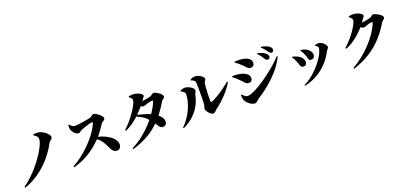

<svg xmlns="http://www.w3.org/2000/svg" viewBox="31 -2007 6873 3260"><g transform="rotate(-20 3467.5 -376.5)"><path d="M542 -731 546 -747Q578 -752 614 -751Q650 -750 681 -738Q715 -725 747.5 -701Q780 -677 801 -650Q822 -623 822 -601Q822 -580 809.5 -568Q797 -556 781.5 -545Q766 -534 756 -516Q714 -435 652 -350.5Q590 -266 508 -188Q426 -110 327 -46.5Q228 17 112 56L102 39Q184 -18 261 -93Q338 -168 403.5 -250Q469 -332 517.5 -409.5Q566 -487 592 -550Q603 -576 608.5 -596.5Q614 -617 614 -633Q614 -652 609.5 -666Q605 -680 589.5 -695Q574 -710 542 -731Z M1158 -690 1172 -696Q1185 -681 1200 -668Q1215 -655 1231 -647.5Q1247 -640 1264 -640Q1287 -640 1318.5 -643.5Q1350 -647 1384.5 -652Q1419 -657 1452 -663Q1485 -669 1510.5 -674Q1536 -679 1549 -682Q1563 -685 1574.5 -695Q1586 -705 1597 -714Q1608 -723 1620 -723Q1638 -723 1664 -708.5Q1690 -694 1715 -673Q1740 -652 1756.5 -630.5Q1773 -609 1773 -595Q1773 -579 1759 -566.5Q1745 -554 1729 -545Q1713 -536 1707 -528Q1688 -502 1663.5 -464.5Q1639 -427 1610 -387Q1590 -358 1566 -332Q1603 -323 1638 -311Q1703 -287 1755 -252.5Q1807 -218 1837.5 -174.5Q1868 -131 1868 -79Q1868 -52 1847.5 -26Q1827 0 1791 0Q1768 0 1749.5 -9.5Q1731 -19 1716.5 -36.5Q1702 -54 1690 -78Q1669 -122 1647 -165.5Q1625 -209 1589 -251Q1566 -276 1534 -299Q1504 -269 1464 -233Q1415 -188 1350 -141.5Q1285 -95 1200.5 -54Q1116 -13 1010 16L1000 -2Q1071 -39 1141.5 -90.5Q1212 -142 1278 -203Q1344 -264 1400 -329Q1456 -394 1498 -458.5Q1540 -523 1562 -580Q1566 -592 1562 -597Q1559 -601 1551 -601Q1542 -601 1518 -594.5Q1494 -588 1463 -578.5Q1432 -569 1403.5 -559Q1375 -549 1357 -542Q1340 -536 1328 -526.5Q1316 -517 1304.5 -509.5Q1293 -502 1277 -502Q1251 -502 1227 -520.5Q1203 -539 1185.5 -564.5Q1168 -590 1162 -611Q1157 -630 1156.5 -650Q1156 -670 1158 -690Z M2037 -282Q2083 -324 2127 -374Q2171 -424 2209.5 -476Q2248 -528 2277 -575.5Q2306 -623 2322.5 -660.5Q2339 -698 2339 -718Q2339 -733 2324 -751.5Q2309 -770 2286 -784L2287 -795Q2302 -800 2318 -803.5Q2334 -807 2362 -807Q2403 -807 2442 -794Q2481 -781 2506.5 -762.5Q2532 -744 2532 -729Q2532 -712 2524 -704.5Q2516 -697 2502 -677Q2491 -661 2480 -645Q2485 -645 2492 -646Q2517 -649 2546.5 -654Q2576 -659 2601 -664Q2626 -669 2636 -673Q2654 -681 2671.5 -696Q2689 -711 2708 -711Q2720 -711 2743.5 -699.5Q2767 -688 2792 -670.5Q2817 -653 2834.5 -632.5Q2852 -612 2852 -594Q2852 -580 2840 -569Q2828 -558 2814 -548Q2800 -538 2793 -526Q2730 -418 2659 -327Q2656 -323 2653 -319Q2685 -294 2707 -264Q2731 -230 2733 -189Q2735 -155 2715 -134Q2695 -113 2665 -112Q2641 -111 2626 -120.5Q2611 -130 2596 -151Q2581 -172 2559 -206Q2557 -208 2555 -211Q2529 -185 2502 -162Q2415 -87 2306.5 -29.5Q2198 28 2060 69L2051 51Q2156 -2 2250 -75.5Q2344 -149 2423 -234Q2455 -268 2483 -303Q2442 -350 2400 -377Q2350 -407 2295 -434Q2245 -388 2189 -347Q2122 -299 2048 -266ZM2544 -384Q2552 -395 2559 -406Q2617 -493 2649 -574Q2653 -585 2649 -590Q2646 -595 2636 -595Q2626 -595 2603 -590.5Q2580 -586 2557 -579.5Q2534 -573 2521 -568Q2505 -562 2493 -558Q2481 -554 2464 -554Q2451 -554 2431 -570Q2428 -572 2425 -574Q2422 -570 2419 -566Q2372 -510 2316 -455Q2345 -449 2383 -439Q2426 -428 2474 -412Q2511 -400 2544 -384Z M3373 -706Q3400 -722 3420 -728Q3440 -734 3462 -734Q3485 -734 3511 -724.5Q3537 -715 3560.5 -700Q3584 -685 3598.5 -668.5Q3613 -652 3613 -638Q3613 -624 3606 -614.5Q3599 -605 3590.5 -593.5Q3582 -582 3579 -562Q3576 -543 3573.5 -511.5Q3571 -480 3569 -443.5Q3567 -407 3566 -370Q3565 -333 3564.5 -301.5Q3564 -270 3565 -249Q3565 -236 3571 -232Q3578 -227 3591 -233Q3638 -252 3696.5 -286.5Q3755 -321 3818.5 -366.5Q3882 -412 3944 -463L3957 -453Q3916 -380 3859 -312.5Q3802 -245 3739.5 -187.5Q3677 -130 3618 -86Q3607 -78 3595.5 -65.5Q3584 -53 3571 -43Q3558 -33 3542 -33Q3525 -33 3505 -47Q3485 -61 3467.5 -81Q3450 -101 3438.5 -121.5Q3427 -142 3427 -155Q3427 -167 3431 -178Q3435 -189 3439.5 -203Q3444 -217 3446 -236Q3448 -249 3449 -283.5Q3450 -318 3450.5 -364.5Q3451 -411 3451 -460Q3451 -509 3450.5 -553Q3450 -597 3448 -626Q3447 -649 3427.5 -665.5Q3408 -682 3374 -692ZM3150 -575V-590Q3170 -598 3191 -605Q3212 -612 3237 -612Q3256 -612 3282 -603Q3308 -594 3332.5 -579Q3357 -564 3373 -546.5Q3389 -529 3389 -512Q3389 -491 3377 -472Q3365 -453 3361 -433Q3344 -344 3298 -258Q3252 -172 3175 -98Q3098 -24 2986 28L2975 16Q3031 -38 3076 -103Q3121 -168 3153 -237.5Q3185 -307 3202 -374.5Q3219 -442 3219 -501Q3219 -518 3210 -531Q3201 -544 3185.5 -555Q3170 -566 3150 -575Z M4884 -580 4899 -570Q4864 -493 4806 -415.5Q4748 -338 4674 -264.5Q4600 -191 4518.5 -127Q4437 -63 4356 -13Q4337 -1 4323.5 13Q4310 27 4296.5 37Q4283 47 4264 47Q4240 47 4211 33Q4182 19 4156 -3.5Q4130 -26 4113 -52Q4099 -75 4093 -109Q4087 -143 4087 -168L4099 -174L4123 -151Q4137 -136 4155 -125Q4173 -114 4194 -114Q4229 -114 4281.5 -135.5Q4334 -157 4397.5 -194Q4461 -231 4529 -278Q4597 -325 4663 -377.5Q4729 -430 4786 -482Q4843 -534 4884 -580ZM4053 -505 4057 -520Q4084 -521 4116 -520Q4148 -519 4191 -511Q4230 -505 4267 -488.5Q4304 -472 4328.5 -446Q4353 -420 4353 -383Q4353 -369 4347.5 -353Q4342 -337 4328 -326Q4314 -315 4287 -315Q4259 -315 4240 -329Q4221 -343 4204.5 -364Q4188 -385 4165 -406Q4128 -444 4100 -468.5Q4072 -493 4053 -505ZM4176 -723 4180 -738Q4203 -740 4240 -740.5Q4277 -741 4329 -733Q4364 -728 4397 -713.5Q4430 -699 4451.5 -674Q4473 -649 4473 -610Q4473 -586 4455.5 -566Q4438 -546 4413 -546Q4384 -546 4365 -557.5Q4346 -569 4328.5 -589.5Q4311 -610 4284 -635Q4253 -664 4227.5 -685.5Q4202 -707 4176 -723ZM4676 -610Q4663 -632 4641 -663.5Q4619 -695 4585 -732L4594 -743Q4638 -730 4676 -714.5Q4714 -699 4739 -675Q4754 -661 4760 -647.5Q4766 -634 4766 -619Q4766 -602 4753.5 -589.5Q4741 -577 4722 -577Q4709 -577 4698 -585Q4687 -593 4676 -610ZM4773 -704Q4761 -721 4740.5 -747.5Q4720 -774 4680 -811L4688 -822Q4735 -814 4770.5 -800.5Q4806 -787 4829 -770Q4864 -743 4864 -707Q4864 -689 4853.5 -677.5Q4843 -666 4825 -666Q4809 -666 4798 -675.5Q4787 -685 4773 -704Z M5294 -530 5302 -542Q5326 -536 5347 -531.5Q5368 -527 5390 -516Q5432 -495 5457 -463Q5482 -431 5482 -385Q5482 -355 5462 -339Q5442 -323 5419 -323Q5392 -323 5381 -337Q5370 -351 5365 -376Q5360 -401 5347 -433Q5342 -448 5332 -467.5Q5322 -487 5312 -505Q5302 -523 5294 -530ZM5166 56 5159 43Q5229 10 5294.5 -41Q5360 -92 5416.5 -152Q5473 -212 5515.5 -272Q5558 -332 5581.5 -384.5Q5605 -437 5605 -472Q5605 -487 5591 -500.5Q5577 -514 5558 -525V-535Q5570 -539 5588 -542Q5606 -545 5619 -546Q5641 -547 5665 -536Q5689 -525 5709.5 -507.5Q5730 -490 5742.5 -470.5Q5755 -451 5755 -433Q5755 -417 5738.5 -399.5Q5722 -382 5713 -365Q5679 -296 5626.5 -229.5Q5574 -163 5504.5 -105.5Q5435 -48 5350 -6Q5265 36 5166 56ZM5122 -471 5130 -482Q5154 -477 5176 -469Q5198 -461 5211 -455Q5260 -433 5288 -397.5Q5316 -362 5316 -318Q5316 -293 5300 -276Q5284 -259 5252 -259Q5227 -259 5215 -275Q5203 -291 5195.5 -316Q5188 -341 5176 -369Q5163 -404 5149.5 -428.5Q5136 -453 5122 -471Z M6027 -312Q6076 -355 6119.5 -402.5Q6163 -450 6198.5 -497.5Q6234 -545 6260 -587.5Q6286 -630 6300 -664Q6314 -698 6314 -718Q6314 -733 6299 -751.5Q6284 -770 6261 -784L6262 -795Q6277 -800 6293 -803.5Q6309 -807 6337 -807Q6378 -807 6417 -794Q6456 -781 6481.5 -762.5Q6507 -744 6507 -729Q6507 -712 6498.5 -704.5Q6490 -697 6477 -677Q6460 -649 6439 -621Q6448 -622 6462 -624Q6485 -627 6512 -631.5Q6539 -636 6562 -641Q6585 -646 6595 -650Q6613 -658 6630.5 -673Q6648 -688 6667 -688Q6679 -688 6704 -678Q6729 -668 6756 -652Q6783 -636 6802 -617Q6821 -598 6821 -580Q6821 -564 6809.5 -552.5Q6798 -541 6784 -530Q6770 -519 6760 -503Q6684 -374 6585.5 -265.5Q6487 -157 6356 -72.5Q6225 12 6050 69L6039 52Q6134 0 6222 -70Q6310 -140 6385.5 -220.5Q6461 -301 6518.5 -385.5Q6576 -470 6608 -551Q6612 -562 6608 -567Q6605 -572 6595 -572Q6587 -572 6574 -569.5Q6561 -567 6545.5 -563Q6530 -559 6516 -554.5Q6502 -550 6493 -546Q6477 -540 6465 -536Q6453 -532 6436 -532Q6423 -532 6403 -548Q6396 -553 6389 -558Q6377 -545 6365 -531Q6297 -456 6214 -393.5Q6131 -331 6038 -295Z"/></g></svg>

Font: Early Summer Mincho Heavy
Style: Regular
Weight: 900
Designer: GuiWonder
Version: Version 1.002